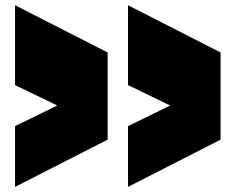

<svg xmlns="http://www.w3.org/2000/svg" viewBox="-20 -714 907 742"><path d="M474.6 8.3V-226.6L637.7 -306.2L474.6 -385.3V-693.8L832.5 -511.2V-174.3ZM38.1 8.3V-226.6L201.2 -306.2L38.1 -385.3V-693.8L396 -511.2V-174.3Z"/></svg>

Font: Holtwood One SC
Style: Regular
Weight: 400
Designer: Vernon Adams
Foundry: Vernon Adams
Version: Version 1.100; ttfautohint (v1.8.4.7-5d5b)